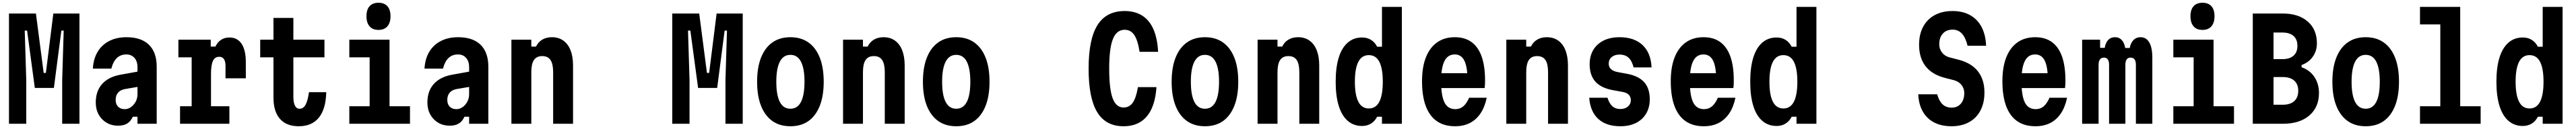

<svg xmlns="http://www.w3.org/2000/svg" viewBox="-20 -898 18640 936"><path d="M45 0V-800H240L296 -369H312L366 -800H555V0H430V-317L441 -676H424L370 -260H232L176 -676H159L170 -317V0Z M985 -380V-269L885 -252Q852 -246 834.5 -226Q817 -206 817 -173Q817 -142 834.5 -124Q852 -106 883 -106Q907 -106 928 -121Q949 -136 962 -160.5Q975 -185 975 -215V-410Q975 -453 953 -478Q931 -503 894 -503Q866 -503 844.5 -491Q823 -479 808.5 -456Q794 -433 786 -400H652Q656 -471 686.5 -522Q717 -573 770.5 -600.5Q824 -628 895 -628Q1002 -628 1058 -573Q1114 -518 1114 -414V0H975V-51H941Q927 -19 901.5 -2.5Q876 14 834 14Q788 14 751.5 -7.5Q715 -29 694 -67Q673 -105 673 -154Q673 -237 719 -288.5Q765 -340 852 -356Z M1271 -610H1505V-560H1539Q1553 -591 1579 -608.5Q1605 -626 1640 -626Q1698 -626 1728.5 -580Q1759 -534 1759 -446V-330H1612V-418Q1612 -486 1567 -486Q1535 -486 1521 -456Q1507 -426 1507 -362V-127H1640V0H1283V-127H1367V-482H1271Z M2103 -768V-610H2328V-482H2103V-195Q2103 -154 2114.5 -131.5Q2126 -109 2148 -109Q2175 -109 2191 -137.5Q2207 -166 2216 -229H2341Q2338 -107 2287.5 -44.5Q2237 18 2142 18Q2053 18 2006 -35.5Q1959 -89 1959 -190V-482H1863V-610H1959V-768Z M2508 -610H2799V-127H2947V0H2508V-127H2655V-482H2508ZM2719 -681Q2677 -681 2654.5 -707Q2632 -733 2632 -780Q2632 -828 2654.5 -853Q2677 -878 2719 -878Q2761 -878 2783.5 -853Q2806 -828 2806 -780Q2806 -733 2783.5 -707Q2761 -681 2719 -681Z M3385 -380V-269L3285 -252Q3252 -246 3234.5 -226Q3217 -206 3217 -173Q3217 -142 3234.5 -124Q3252 -106 3283 -106Q3307 -106 3328 -121Q3349 -136 3362 -160.5Q3375 -185 3375 -215V-410Q3375 -453 3353 -478Q3331 -503 3294 -503Q3266 -503 3244.5 -491Q3223 -479 3208.5 -456Q3194 -433 3186 -400H3052Q3056 -471 3086.5 -522Q3117 -573 3170.5 -600.5Q3224 -628 3295 -628Q3402 -628 3458 -573Q3514 -518 3514 -414V0H3375V-51H3341Q3327 -19 3301.5 -2.5Q3276 14 3234 14Q3188 14 3151.5 -7.5Q3115 -29 3094 -67Q3073 -105 3073 -154Q3073 -237 3119 -288.5Q3165 -340 3252 -356Z M3681 0V-610H3825V-560H3859Q3875 -593 3904.5 -610.5Q3934 -628 3974 -628Q4022 -628 4056.5 -603.5Q4091 -579 4109 -533Q4127 -487 4127 -423V0H3983V-374Q3983 -434 3964 -462.5Q3945 -491 3904 -491Q3863 -491 3844 -462.5Q3825 -434 3825 -374V0Z M4845 0V-800H5040L5096 -369H5112L5166 -800H5355V0H5230V-317L5241 -676H5224L5170 -260H5032L4976 -676H4959L4970 -317V0Z M5700 18Q5623 18 5569.5 -20Q5516 -58 5487.5 -130Q5459 -202 5459 -305Q5459 -408 5487.5 -480Q5516 -552 5569.5 -590Q5623 -628 5700 -628Q5777 -628 5830.5 -590Q5884 -552 5912.5 -480Q5941 -408 5941 -305Q5941 -202 5912.5 -130Q5884 -58 5831 -20Q5778 18 5700 18ZM5700 -109Q5751 -109 5776.5 -158.5Q5802 -208 5802 -305Q5802 -401 5776.5 -450.5Q5751 -500 5700 -500Q5649 -500 5623.5 -450.5Q5598 -401 5598 -305Q5598 -208 5623.5 -158.5Q5649 -109 5700 -109Z M6081 0V-610H6225V-560H6259Q6275 -593 6304.5 -610.5Q6334 -628 6374 -628Q6422 -628 6456.5 -603.5Q6491 -579 6509 -533Q6527 -487 6527 -423V0H6383V-374Q6383 -434 6364 -462.5Q6345 -491 6304 -491Q6263 -491 6244 -462.5Q6225 -434 6225 -374V0Z M6900 18Q6823 18 6769.5 -20Q6716 -58 6687.5 -130Q6659 -202 6659 -305Q6659 -408 6687.5 -480Q6716 -552 6769.5 -590Q6823 -628 6900 -628Q6977 -628 7030.5 -590Q7084 -552 7112.5 -480Q7141 -408 7141 -305Q7141 -202 7112.5 -130Q7084 -58 7031 -20Q6978 18 6900 18ZM6900 -109Q6951 -109 6976.5 -158.5Q7002 -208 7002 -305Q7002 -401 6976.5 -450.5Q6951 -500 6900 -500Q6849 -500 6823.5 -450.5Q6798 -401 6798 -305Q6798 -208 6823.5 -158.5Q6849 -109 6900 -109Z M8111 18Q7982 18 7920 -84.5Q7858 -187 7858 -400Q7858 -613 7922 -715.5Q7986 -818 8119 -818Q8193 -818 8245.5 -785Q8298 -752 8327 -686Q8356 -620 8361 -522H8227Q8214 -606 8188.5 -644Q8163 -682 8119 -682Q8061 -682 8034 -615Q8007 -548 8007 -400Q8007 -252 8032 -185Q8057 -118 8111 -118Q8153 -118 8177.5 -153Q8202 -188 8215 -266H8349Q8343 -173 8314 -109.5Q8285 -46 8234 -14Q8183 18 8111 18Z M8700 18Q8623 18 8569.5 -20Q8516 -58 8487.5 -130Q8459 -202 8459 -305Q8459 -408 8487.5 -480Q8516 -552 8569.5 -590Q8623 -628 8700 -628Q8777 -628 8830.5 -590Q8884 -552 8912.5 -480Q8941 -408 8941 -305Q8941 -202 8912.5 -130Q8884 -58 8831 -20Q8778 18 8700 18ZM8700 -109Q8751 -109 8776.5 -158.5Q8802 -208 8802 -305Q8802 -401 8776.5 -450.5Q8751 -500 8700 -500Q8649 -500 8623.5 -450.5Q8598 -401 8598 -305Q8598 -208 8623.5 -158.5Q8649 -109 8700 -109Z M9081 0V-610H9225V-560H9259Q9275 -593 9304.5 -610.5Q9334 -628 9374 -628Q9422 -628 9456.5 -603.5Q9491 -579 9509 -533Q9527 -487 9527 -423V0H9383V-374Q9383 -434 9364 -462.5Q9345 -491 9304 -491Q9263 -491 9244 -462.5Q9225 -434 9225 -374V0Z M9837 16Q9776 16 9733 -21.5Q9690 -59 9668 -130.5Q9646 -202 9646 -305Q9646 -408 9668 -479.5Q9690 -551 9733 -588.5Q9776 -626 9837 -626Q9874 -626 9902 -608.5Q9930 -591 9946 -559H9981V-848H10125V0H9981V-51H9946Q9930 -19 9902 -1.5Q9874 16 9837 16ZM9886 -111Q9937 -111 9962 -160Q9987 -209 9987 -305Q9987 -401 9962 -449.5Q9937 -498 9886 -498Q9835 -498 9810 -449.5Q9785 -401 9785 -305Q9785 -209 9810 -160Q9835 -111 9886 -111Z M10377 -367H10651L10600 -315Q10600 -412 10577.5 -457.5Q10555 -503 10508 -503Q10457 -503 10433 -454.5Q10409 -406 10409 -309Q10409 -205 10433 -155.5Q10457 -106 10512 -106Q10545 -106 10569 -126Q10593 -146 10612 -189H10739Q10725 -121 10694 -75Q10663 -29 10617 -5.5Q10571 18 10510 18Q10431 18 10378 -19Q10325 -56 10298 -128.5Q10271 -201 10271 -309Q10271 -411 10299 -482Q10327 -553 10380 -590.5Q10433 -628 10508 -628Q10581 -628 10629.5 -592.5Q10678 -557 10702.5 -487.5Q10727 -418 10727 -315Q10727 -298 10726.5 -285.5Q10726 -273 10724 -259H10377Z M10881 0V-610H11025V-560H11059Q11075 -593 11104.5 -610.5Q11134 -628 11174 -628Q11222 -628 11256.5 -603.5Q11291 -579 11309 -533Q11327 -487 11327 -423V0H11183V-374Q11183 -434 11164 -462.5Q11145 -491 11104 -491Q11063 -491 11044 -462.5Q11025 -434 11025 -374V0Z M11613 -189Q11626 -147 11648.5 -127Q11671 -107 11706 -107Q11740 -107 11761 -125Q11782 -143 11782 -171Q11782 -196 11766 -211.5Q11750 -227 11717 -232L11657 -243Q11569 -258 11526.5 -304.5Q11484 -351 11484 -432Q11484 -522 11542.5 -575Q11601 -628 11700 -628Q11806 -628 11866.5 -571.5Q11927 -515 11932 -409H11802Q11790 -457 11765.5 -479.5Q11741 -502 11700 -502Q11665 -502 11643.5 -484Q11622 -466 11622 -436Q11622 -412 11638.5 -396.5Q11655 -381 11687 -375L11747 -364Q11835 -349 11877 -303.5Q11919 -258 11919 -178Q11919 -118 11893 -74Q11867 -30 11819.5 -6Q11772 18 11706 18Q11604 18 11546 -35.5Q11488 -89 11481 -189Z M12177 -367H12451L12400 -315Q12400 -412 12377.5 -457.5Q12355 -503 12308 -503Q12257 -503 12233 -454.5Q12209 -406 12209 -309Q12209 -205 12233 -155.5Q12257 -106 12312 -106Q12345 -106 12369 -126Q12393 -146 12412 -189H12539Q12525 -121 12494 -75Q12463 -29 12417 -5.5Q12371 18 12310 18Q12231 18 12178 -19Q12125 -56 12098 -128.5Q12071 -201 12071 -309Q12071 -411 12099 -482Q12127 -553 12180 -590.5Q12233 -628 12308 -628Q12381 -628 12429.5 -592.5Q12478 -557 12502.5 -487.5Q12527 -418 12527 -315Q12527 -298 12526.5 -285.5Q12526 -273 12524 -259H12177Z M12837 16Q12776 16 12733 -21.5Q12690 -59 12668 -130.5Q12646 -202 12646 -305Q12646 -408 12668 -479.5Q12690 -551 12733 -588.5Q12776 -626 12837 -626Q12874 -626 12902 -608.5Q12930 -591 12946 -559H12981V-848H13125V0H12981V-51H12946Q12930 -19 12902 -1.5Q12874 16 12837 16ZM12886 -111Q12937 -111 12962 -160Q12987 -209 12987 -305Q12987 -401 12962 -449.5Q12937 -498 12886 -498Q12835 -498 12810 -449.5Q12785 -401 12785 -305Q12785 -209 12810 -160Q12835 -111 12886 -111Z M13999 -214Q14012 -166 14037.5 -141.5Q14063 -117 14104 -117Q14145 -117 14170 -145.5Q14195 -174 14195 -223Q14195 -257 14174.5 -282Q14154 -307 14121 -316L14055 -333Q13962 -357 13915 -417.5Q13868 -478 13868 -573Q13868 -649 13897.5 -704Q13927 -759 13981.5 -788.5Q14036 -818 14110 -818Q14184 -818 14237.5 -788Q14291 -758 14320.5 -701.5Q14350 -645 14353 -566H14219Q14205 -624 14178.5 -653.5Q14152 -683 14111 -683Q14066 -683 14040 -654.5Q14014 -626 14014 -577Q14014 -543 14034 -517Q14054 -491 14087 -482L14153 -465Q14246 -441 14293.5 -381Q14341 -321 14341 -227Q14341 -151 14312 -96Q14283 -41 14229.5 -11.5Q14176 18 14103 18Q14030 18 13977 -9.5Q13924 -37 13894.5 -89.5Q13865 -142 13862 -214Z M14577 -367H14851L14800 -315Q14800 -412 14777.5 -457.5Q14755 -503 14708 -503Q14657 -503 14633 -454.5Q14609 -406 14609 -309Q14609 -205 14633 -155.5Q14657 -106 14712 -106Q14745 -106 14769 -126Q14793 -146 14812 -189H14939Q14925 -121 14894 -75Q14863 -29 14817 -5.5Q14771 18 14710 18Q14631 18 14578 -19Q14525 -56 14498 -128.5Q14471 -201 14471 -309Q14471 -411 14499 -482Q14527 -553 14580 -590.5Q14633 -628 14708 -628Q14781 -628 14829.5 -592.5Q14878 -557 14902.5 -487.5Q14927 -418 14927 -315Q14927 -298 14926.5 -285.5Q14926 -273 14924 -259H14577Z M15048 -610H15178V-551H15259L15208 -513Q15209 -569 15229 -598.5Q15249 -628 15286 -628Q15322 -628 15342 -598Q15362 -568 15364 -510L15310 -550H15441L15388 -511Q15390 -567 15411.5 -597.5Q15433 -628 15471 -628Q15512 -628 15534 -590Q15556 -552 15556 -479V0H15437V-428Q15437 -454 15427.5 -467Q15418 -480 15398 -480Q15380 -480 15370.5 -467Q15361 -454 15361 -428V0H15243V-428Q15243 -454 15233.5 -467Q15224 -480 15206 -480Q15187 -480 15177 -467Q15167 -454 15167 -428V0H15048Z M15708 -610H15999V-127H16147V0H15708V-127H15855V-482H15708ZM15919 -681Q15877 -681 15854.5 -707Q15832 -733 15832 -780Q15832 -828 15854.5 -853Q15877 -878 15919 -878Q15961 -878 15983.5 -853Q16006 -828 16006 -780Q16006 -733 15983.5 -707Q15961 -681 15919 -681Z M16283 0V-800H16499Q16614 -800 16680.5 -742Q16747 -684 16747 -583Q16747 -529 16717.5 -487Q16688 -445 16636 -426V-410Q16695 -390 16728.5 -340Q16762 -290 16762 -223Q16762 -120 16692 -60Q16622 0 16501 0ZM16433 -138H16499Q16554 -138 16583 -164.5Q16612 -191 16612 -239Q16612 -287 16583 -313Q16554 -339 16499 -339H16433ZM16433 -469H16497Q16550 -469 16578 -494Q16606 -519 16606 -565Q16606 -612 16578 -637Q16550 -662 16497 -662H16433Z M17100 18Q17023 18 16969.5 -20Q16916 -58 16887.5 -130Q16859 -202 16859 -305Q16859 -408 16887.5 -480Q16916 -552 16969.5 -590Q17023 -628 17100 -628Q17177 -628 17230.5 -590Q17284 -552 17312.5 -480Q17341 -408 17341 -305Q17341 -202 17312.5 -130Q17284 -58 17231 -20Q17178 18 17100 18ZM17100 -109Q17151 -109 17176.5 -158.5Q17202 -208 17202 -305Q17202 -401 17176.5 -450.5Q17151 -500 17100 -500Q17049 -500 17023.5 -450.5Q16998 -401 16998 -305Q16998 -208 17023.5 -158.5Q17049 -109 17100 -109Z M17493 -848H17784V-127H17932V0H17493V-127H17640V-721H17493Z M18237 16Q18176 16 18133 -21.5Q18090 -59 18068 -130.5Q18046 -202 18046 -305Q18046 -408 18068 -479.5Q18090 -551 18133 -588.5Q18176 -626 18237 -626Q18274 -626 18302 -608.5Q18330 -591 18346 -559H18381V-848H18525V0H18381V-51H18346Q18330 -19 18302 -1.5Q18274 16 18237 16ZM18286 -111Q18337 -111 18362 -160Q18387 -209 18387 -305Q18387 -401 18362 -449.5Q18337 -498 18286 -498Q18235 -498 18210 -449.5Q18185 -401 18185 -305Q18185 -209 18210 -160Q18235 -111 18286 -111Z"/></svg>

Font: Martian Mono Condensed SemiBold
Style: Regular
Weight: 600
Width: 3
Designer: Roman Shamin
Foundry: Evil Martians
Version: Version 1.000